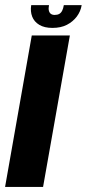

<svg xmlns="http://www.w3.org/2000/svg" viewBox="-45 -736 342 756"><path d="M-25 0H124.6L230.1 -596.4H80.1ZM161.4 -626.1Q194.6 -626.1 218.2 -638.2Q241.9 -650.4 257.3 -670.7Q272.6 -691.1 276.6 -715.8H206.3Q204.3 -703.1 200 -694.4Q195.8 -685.6 188.6 -681.4Q181.4 -677.2 170.3 -677.2Q160.9 -677.2 155.2 -681.5Q149.4 -685.8 147.4 -694.3Q145.4 -702.8 147.9 -715.8H77.9Q73.9 -691.1 81.7 -670.7Q89.5 -650.4 109.7 -638.2Q129.8 -626.1 161.4 -626.1Z"/></svg>

Font: Anybody Thin Condensed
Style: Italic
Weight: 100
Width: 3
Italic angle: -10°
Version: Version 1.113;gftools[0.9.25]